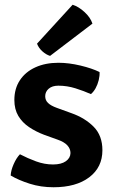

<svg xmlns="http://www.w3.org/2000/svg" viewBox="-20 -775 480 809"><path d="M25 -35.5Q26 -57 37.5 -83.2Q49 -109.5 64 -125Q96.5 -108 132 -95Q167.5 -82 203.5 -82Q238 -82 257.2 -95.5Q276.5 -109 277 -130Q277 -148 263.8 -162.5Q250.5 -177 223 -186.5L166 -207Q131.5 -220 102.8 -239.2Q74 -258.5 57.2 -286.5Q40.5 -314.5 40.5 -353.5Q40.5 -402 64 -437.2Q87.5 -472.5 129.5 -491.5Q171.5 -510.5 226 -510.5Q270 -510.5 319 -498.8Q368 -487 399.5 -471.5Q400.5 -456 396 -437.5Q391.5 -419 382.8 -403.2Q374 -387.5 363 -378.5Q334 -391.5 298.2 -402.8Q262.5 -414 226 -414Q200 -414 185.2 -401.2Q170.5 -388.5 170.5 -369.5Q170.5 -352.5 182.5 -341Q194.5 -329.5 219.5 -320.5L281.5 -298Q338 -278 374.8 -240.8Q411.5 -203.5 411.5 -142Q411.5 -70 356 -28Q300.5 14 205.5 14Q152 14 105.5 -0.8Q59 -15.5 25 -35.5ZM286 -755Q311.5 -747 336.2 -724.2Q361 -701.5 369.5 -675.5L191 -539.5Q174.5 -544.5 158.8 -558.5Q143 -572.5 136 -591Z"/></svg>

Font: Signika SemiBold
Style: Regular
Weight: 600
Designer: Anna Giedry
Foundry: Anna Giedry
Version: Version 2.001